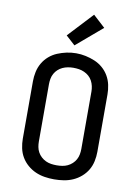

<svg xmlns="http://www.w3.org/2000/svg" viewBox="-105 -1056 810 1131"><g transform="rotate(10 300.0 -490.0)"><path d="M300 8Q271 8 242.5 3.5Q214 -1 188 -12.5Q162 -24 140 -43Q118 -62 103.5 -86.5Q89 -111 83 -139.5Q77 -168 77 -196V-539Q77 -567 83 -595.5Q89 -624 103.5 -649Q118 -674 140 -693Q162 -712 188.5 -723Q215 -734 243 -740Q271 -746 300 -746Q329 -746 357 -740Q385 -734 411.5 -723Q438 -712 460 -693Q482 -674 496.5 -649Q511 -624 517 -595.5Q523 -567 523 -539V-196Q523 -168 517 -139.5Q511 -111 496.5 -86.5Q482 -62 460 -43Q438 -24 412 -12.5Q386 -1 357.5 3.5Q329 8 300 8ZM300 -76Q317 -76 333.5 -78.5Q350 -81 365 -88Q380 -95 392.5 -106.5Q405 -118 413 -132.5Q421 -147 424 -163.5Q427 -180 427 -196V-539Q427 -555 423.5 -571.5Q420 -588 412 -603Q404 -618 391.5 -629Q379 -640 363.5 -647Q348 -654 331.5 -656.5Q315 -659 298 -659Q282 -659 265.5 -656Q249 -653 234 -646Q219 -639 207 -628Q195 -617 187 -602.5Q179 -588 176 -571.5Q173 -555 173 -539V-196Q173 -180 176 -163.5Q179 -147 187 -132.5Q195 -118 207.5 -106.5Q220 -95 235 -88Q250 -81 266.5 -78.5Q283 -76 300 -76ZM281 -790 226 -840 364 -988 436 -922Z"/></g></svg>

Font: Iosevka Curly Medium Extended
Style: Regular
Weight: 500
Width: 7
Monospace: yes
Designer: Belleve Invis
Foundry: Belleve Invis
Version: Version 11.1.0; ttfautohint (v1.8.3)